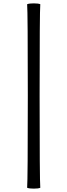

<svg xmlns="http://www.w3.org/2000/svg" viewBox="-20 -780 400 1139"><path d="M219 -755Q215 -708 215 -211Q215 286 219 334Q208 339 180 339Q154 339 141 334Q145 286 145 -211Q145 -708 141 -755Q153 -760 180 -760Q208 -760 219 -755Z"/></svg>

Font: Darwin Serif Regular ALPHA
Style: Regular
Weight: 400
Designer: Emily de Oliveira Santos
Version: Version 0.1